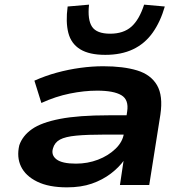

<svg xmlns="http://www.w3.org/2000/svg" viewBox="-20 -796 800 826"><path d="M268 10Q190 10 140 -14.5Q90 -39 70.5 -79.5Q51 -120 63 -171Q77 -212 117.5 -240.5Q158 -269 238 -284.5Q318 -300 448 -300H550L538 -217H432Q355 -217 308 -212.5Q261 -208 238 -195.5Q215 -183 208 -158Q199 -129 223 -110.5Q247 -92 307 -92Q357 -92 401.5 -109Q446 -126 477 -156Q508 -186 513 -222L527 -316Q535 -367 502 -386.5Q469 -406 398 -406Q342 -406 280.5 -393.5Q219 -381 158 -353L128 -449Q175 -470 224.5 -483.5Q274 -497 325 -504Q376 -511 424 -511Q511 -511 570 -493Q629 -475 655.5 -429.5Q682 -384 670 -303L622 0H496L512 -107H514Q492 -76 456.5 -49Q421 -22 375 -6Q329 10 268 10ZM433 -560Q364 -560 325 -584Q286 -608 274 -654.5Q262 -701 271 -768L363 -776Q356 -711 376 -681Q396 -651 454 -651Q511 -651 545 -681Q579 -711 600 -776L689 -768Q670 -702 636.5 -655Q603 -608 552.5 -584Q502 -560 433 -560Z"/></svg>

Font: Nunito Sans 7pt Expanded
Style: Bold Italic
Weight: 700
Width: 7
Italic angle: -9°
Designer: Vernon Adams
Foundry: Vernon Adams
Version: Version 3.101;gftools[0.9.27]